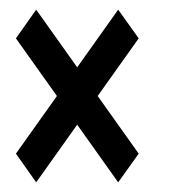

<svg xmlns="http://www.w3.org/2000/svg" viewBox="-20 -558 350 398"><path d="M55 -180 140 -299.5 225 -180 267.5 -239.5 182.5 -359 267.5 -478.5 225 -538 140 -418.5 55 -538 13 -478.5 98 -359 13 -239.5Z"/></svg>

Font: League Gothic Condensed
Style: Regular
Weight: 400
Width: 3
Designer: The League of Moveable Type
Version: Version 1.600; ttfautohint (v1.8.3)